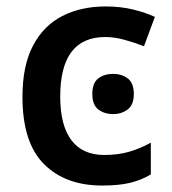

<svg xmlns="http://www.w3.org/2000/svg" viewBox="-20 -571 537 601"><path d="M299.8 9.8Q184.6 9.8 117.4 -57.6Q50.3 -125 50.3 -267.6Q50.3 -365.7 83.5 -428.5Q116.7 -491.2 175.3 -521Q233.9 -550.8 310.5 -550.8Q358.4 -550.8 397.7 -541Q437 -531.2 464.8 -518.1L430.7 -426.3Q400.4 -438 369.4 -446.5Q338.4 -455.1 309.6 -455.1Q168.5 -455.1 168.5 -268.6Q168.5 -178.7 203.4 -132.3Q238.3 -85.9 306.2 -85.9Q350.6 -85.9 385.7 -96.4Q420.9 -106.9 452.1 -124.5V-24.9Q421.4 -6.8 386.2 1.5Q351.1 9.8 299.8 9.8ZM334 -339.8Q360.4 -339.8 379.6 -325.7Q398.9 -311.5 398.9 -276.9Q398.9 -242.7 379.6 -228.3Q360.4 -213.9 334 -213.9Q306.6 -213.9 287.8 -228.3Q269 -242.7 269 -276.9Q269 -311.5 287.8 -325.7Q306.6 -339.8 334 -339.8Z"/></svg>

Font: Open Sans SemiBold
Style: Regular
Weight: 600
Designer: Monotype Design Team
Foundry: Monotype Imaging Inc.
Version: Version 3.003; ttfautohint (v1.8.4)